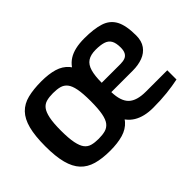

<svg xmlns="http://www.w3.org/2000/svg" viewBox="-91 -806 1075 1075"><g transform="rotate(-45 446.0 -269.0)"><path d="M286 5Q223 5 177.5 -8Q132 -21 103 -52Q74 -83 60 -136Q46 -189 46 -269Q46 -352 60 -405.5Q74 -459 103.5 -489.5Q133 -520 179 -531.5Q225 -543 287 -543Q346 -543 388 -530.5Q430 -518 456.5 -487.5Q483 -457 496.5 -404Q510 -351 510 -269Q510 -188 497.5 -134.5Q485 -81 458 -50.5Q431 -20 388 -7.5Q345 5 286 5ZM287 -88Q318 -88 340 -94Q362 -100 376.5 -118Q391 -136 398 -172.5Q405 -209 405 -270Q405 -330 398 -366Q391 -402 376.5 -420Q362 -438 340 -444Q318 -450 287 -450Q257 -450 235 -444Q213 -438 199 -420Q185 -402 177.5 -366Q170 -330 170 -270Q170 -209 177.5 -172.5Q185 -136 199 -118Q213 -100 235 -94Q257 -88 287 -88ZM626 5Q555 5 509 -23Q463 -51 441 -111Q419 -171 419 -268Q419 -364 439 -425Q459 -486 504 -514.5Q549 -543 628 -543Q704 -543 752 -527.5Q800 -512 822.5 -470Q845 -428 845 -349Q845 -305 825 -277Q805 -249 770.5 -236Q736 -223 692 -223H522Q524 -150 556.5 -119Q589 -88 661 -88H830V-15Q787 -6 737 -0.5Q687 5 626 5ZM521 -298H669Q690 -298 705 -303.5Q720 -309 728 -323.5Q736 -338 736 -362Q736 -399 724.5 -418.5Q713 -438 689 -445.5Q665 -453 628 -453Q588 -453 564.5 -437.5Q541 -422 531 -387.5Q521 -353 521 -298Z"/></g></svg>

Font: Exo Thin SemiBold
Style: Regular
Weight: 600
Version: Version 2.000